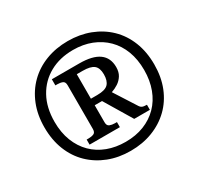

<svg xmlns="http://www.w3.org/2000/svg" viewBox="-154 -914 1154 1114"><g transform="rotate(-30 422.5 -357.5)"><path d="M422 10Q342 10 275 -16Q208 -42 158.5 -90Q109 -138 82 -206Q55 -274 55 -358Q55 -441 82 -508.5Q109 -576 158 -624.5Q207 -673 274.5 -699Q342 -725 422 -725Q502 -725 569.5 -699Q637 -673 686.5 -625Q736 -577 763 -509Q790 -441 790 -357Q790 -273 763 -205.5Q736 -138 686.5 -90Q637 -42 569.5 -16Q502 10 422 10ZM422.5 -50Q491 -50 545.8 -71.7Q600.7 -93.3 640.5 -133.7Q680.3 -174 701.6 -231.1Q723 -288.2 723 -358.1Q723 -429 701.5 -485.5Q680 -542 640 -581.9Q600.1 -621.7 545 -643.4Q489.9 -665 422.7 -665Q334 -665 266.2 -627.5Q198.5 -590.1 160.2 -521Q122 -452 122 -356.7Q122 -284.9 144.2 -227.9Q166.5 -170.9 206.6 -131.1Q246.8 -91.3 301.9 -70.6Q357 -50 422.5 -50ZM232 -141V-175H245Q265 -175 279.5 -181Q294 -187 294 -210V-503Q294 -526 279.5 -532Q265 -538 245 -538H232V-579H415Q504 -579 547.5 -547.5Q591 -516 591 -454Q591 -420.6 577 -398.3Q563 -376 541.7 -362.1Q520.4 -348.2 496 -340L585 -201Q594 -185 604 -180Q614 -175 636 -175V-141H531L421 -324H372V-209.5Q372 -187 387 -181Q402 -175 421 -175H435V-141ZM414.4 -368Q468 -368 488 -389Q508 -410 508 -453Q508 -496 486 -514Q464 -532 411 -532H372V-368Z"/></g></svg>

Font: Noto Serif Tamil
Style: Italic
Weight: 400
Italic angle: -12°
Designer: Indian Type Foundry, Tom Grace, and the Monotype Design Team
Foundry: Monotype Imaging Inc.
Version: Version 2.003